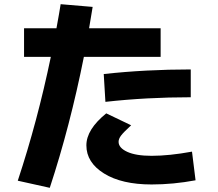

<svg xmlns="http://www.w3.org/2000/svg" viewBox="-20 -837 1040 918"><path d="M892 -372Q681 -372 484 -350L476 -483Q677 -505 892 -505ZM898 -112 915 25Q808 45 705 45Q562 45 477.5 -7.5Q393 -60 393 -142Q393 -218 488 -295L607 -238Q570 -204 558.5 -188.5Q547 -173 547 -159Q547 -130 588.5 -111Q630 -92 705 -92Q789 -92 898 -112ZM95 -565V-702H250Q264 -778 270 -817L423 -804Q418 -770 406 -702H748V-565H381Q315 -234 218 61L65 27Q159 -257 223 -565Z"/></svg>

Font: Mplus 1p ExtraBold
Style: Regular
Weight: 800
Version: Version 1.061